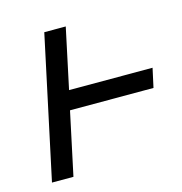

<svg xmlns="http://www.w3.org/2000/svg" viewBox="-79 -549 591 622"><g transform="rotate(-15 216.5 -238.5)"><path d="M418 -211H138L93 0H21L123 -477H195L152 -275H432Z"/></g></svg>

Font: New Athena Unicode
Style: Italic
Weight: 400
Designer: J. Rusten 1997; rev. by R. Hancock 2001, 2002, rev. by D. Mastronarde 2002-2019
Foundry: Society for Classical Studies (formerly American Philological Association)
Version: Version 5.008